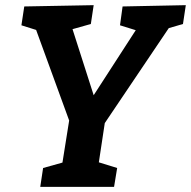

<svg xmlns="http://www.w3.org/2000/svg" viewBox="-20 -724 740 744"><path d="M689 -631 634 -615 386 -247 363 -95 434 -73 422 0H136L147 -73L222 -94L248 -257L120 -608L63 -626L74 -699L343 -704L332 -631L261 -611L343 -355L506 -607L445 -626L455 -699L700 -704Z"/></svg>

Font: Bitter Pro
Style: Bold Italic
Weight: 700
Italic angle: -9°
Designer: Sol Matas, and Bitter project Authors
Foundry: Sol Matas
Version: Version 1.010